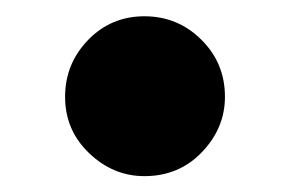

<svg xmlns="http://www.w3.org/2000/svg" viewBox="-20 -334 352 236"><path d="M157.5 -117.5Q119 -117.5 89.5 -145.8Q60 -174 60 -215Q60 -255.5 88.2 -284.8Q116.5 -314 157.5 -314Q198.5 -314 227.5 -285.2Q256.5 -256.5 256.5 -215Q256.5 -176.5 228.2 -147Q200 -117.5 157.5 -117.5Z"/></svg>

Font: Lucymar Sans ExtraBold
Style: Regular
Weight: 800
Foundry: The League of Moveable Type (original font) / Main changes by Cristiano Sobral with portions from Mirco Monsees
Version: Version 2.001;August 30, 2020;FontCreator 13.0.0.2681 64-bit